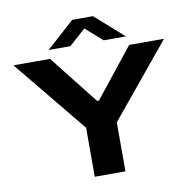

<svg xmlns="http://www.w3.org/2000/svg" viewBox="-93 -972 1070 1065"><g transform="rotate(-10 442.0 -439.5)"><path d="M225.1 -736.8 382.8 -878.9H500L660.2 -736.8H535.2L440.9 -819.8L347.2 -736.8ZM355 0V-275.9L18.1 -687H224.1L440.9 -412.1H451.2L669.9 -687H866.2L527.8 -275.9V0Z"/></g></svg>

Font: Archivo Expanded
Style: Bold
Weight: 700
Width: 7
Designer: Hector Gatti
Foundry: Omnibus-Type
Version: Version 2.001